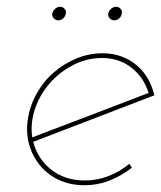

<svg xmlns="http://www.w3.org/2000/svg" viewBox="-20 -540 475 566"><path d="M281 -369Q331 -369 367.5 -340.5Q404 -312 418 -266Q332 -233 247 -200.5Q162 -168 75 -135Q69 -178 83.5 -220Q98 -262 127 -295Q156 -328 196 -348.5Q236 -369 281 -369ZM435 -259Q429 -285 416.5 -307Q404 -329 386 -345Q366 -363 339.5 -373Q313 -383 283 -383Q242 -383 205 -367.5Q168 -352 138 -326Q108 -300 88 -264Q68 -228 62 -188Q56 -147 66.5 -112Q77 -77 100 -50Q122 -24 155 -9Q188 6 229 6Q268 6 303.5 -8Q339 -22 369 -46Q367 -49 365 -51.5Q363 -54 361 -57Q334 -34 300 -21Q266 -8 230 -8Q172 -8 131.5 -39.5Q91 -71 78 -122Q168 -157 256.5 -190.5Q345 -224 435 -259ZM299 -500Q298 -492 303.5 -486Q309 -480 317 -480Q325 -480 331.5 -486Q338 -492 339 -500Q341 -508 335.5 -514Q330 -520 322 -520Q314 -520 307.5 -514Q301 -508 299 -500ZM134 -500Q133 -492 138.5 -486Q144 -480 152 -480Q160 -480 166.5 -486Q173 -492 174 -500Q176 -508 170.5 -514Q165 -520 157 -520Q149 -520 142.5 -514Q136 -508 134 -500Z"/></svg>

Font: Josefin Slab Thin
Style: Italic
Weight: 100
Italic angle: -12°
Designer: Santiago Orozco
Foundry: Typemade
Version: Version 2.000